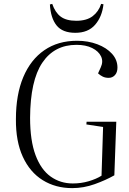

<svg xmlns="http://www.w3.org/2000/svg" viewBox="-20 -955 666 989"><path d="M579 -328 569 -52Q525 -27 468 -6.5Q411 14 352 14Q266 14 200 -27Q134 -68 97.5 -147.5Q61 -227 62 -341Q62 -468 100 -558Q138 -648 208.5 -696.5Q279 -745 377 -745Q434 -745 481.5 -727Q529 -709 557 -678Q585 -647 585 -607Q585 -582 572 -568Q559 -554 540 -554Q522 -554 509 -560.5Q496 -567 485 -577L499 -608Q513 -638 500.5 -664.5Q488 -691 455 -707.5Q422 -724 374 -724Q260 -724 198 -632Q136 -540 135 -348Q135 -231 163 -156Q191 -81 241 -45.5Q291 -10 355 -10Q398 -10 437 -21.5Q476 -33 503 -50L511 -301L425 -314L426 -328ZM249 -935Q264 -891 292.5 -869.5Q321 -848 373 -848Q426 -848 457 -871.5Q488 -895 501 -935L513 -933Q506 -869 470 -827.5Q434 -786 368 -786Q302 -786 271.5 -824Q241 -862 237 -932Z"/></svg>

Font: Literata 72pt Light
Style: Italic
Weight: 300
Italic angle: -2°
Designer: Latin by Veronika Burian and Jose Scaglione. Greek by Irene Vlachou. Cyrillic by Vera Evstafieva
Foundry: TypeTogether
Version: Version 3.002